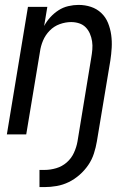

<svg xmlns="http://www.w3.org/2000/svg" viewBox="-20 -548 540 783"><path d="M141 215V145H162Q185 145 209 138Q233 131 252 114.5Q271 98 281.5 75Q292 52 296 29L352 -312Q355 -329 356.5 -346Q358 -363 355.5 -379.5Q353 -396 346.5 -411Q340 -426 329 -437Q318 -448 302.5 -453Q287 -458 270 -458Q247 -458 223.5 -449.5Q200 -441 182.5 -423Q165 -405 155.5 -382.5Q146 -360 143 -337L87 0H8L94 -520H173L160 -442Q170 -461 185 -477.5Q200 -494 218.5 -506Q237 -518 258.5 -523Q280 -528 300 -528Q327 -528 351 -520Q375 -512 393 -495Q411 -478 420.5 -454.5Q430 -431 433.5 -405.5Q437 -380 435.5 -353.5Q434 -327 430 -301L375 29Q371 53 363 78Q355 103 340 125Q325 147 304.5 165Q284 183 260.5 194.5Q237 206 211.5 210.5Q186 215 161 215Z"/></svg>

Font: Iosevka Term Oblique
Style: Regular
Weight: 400
Italic angle: -9°
Monospace: yes
Designer: Belleve Invis
Foundry: Belleve Invis
Version: Version 31.4.0